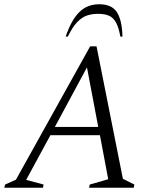

<svg xmlns="http://www.w3.org/2000/svg" viewBox="-35 -883 732 903"><path d="M-15 0 -11 -15 40 -38 389 -665H419L543 -42L597 -15L594 0H384L387 -15L474 -40L435 -247H202L88 -37L170 -15L167 0ZM223 -286H427L374 -566ZM274 -711Q300 -788 337.5 -825.5Q375 -863 431 -863Q491 -863 515 -825.5Q539 -788 541 -711H531Q523 -756 509.5 -779Q496 -802 475.5 -810Q455 -818 426 -818Q398 -818 374 -810Q350 -802 328 -779Q306 -756 284 -711Z"/></svg>

Font: Spectral SC Light
Style: Italic
Weight: 300
Italic angle: -10°
Designer: Jean-Baptiste Levee
Foundry: Production Type
Version: Version 2.001